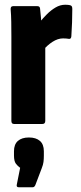

<svg xmlns="http://www.w3.org/2000/svg" viewBox="-20 -523 340 810"><path d="M39 0Q28 0 28 -13V-368Q28 -401 27.5 -430.5Q27 -460 25 -483Q24 -497 35 -497H138Q148 -497 149 -487Q151 -471 153 -446.5Q155 -422 155 -403L171 -370V-13Q171 0 159 0ZM161 -310 149 -431Q162 -447 178.5 -463.5Q195 -480 214.5 -491.5Q234 -503 255 -503Q268 -503 276 -501Q282 -499 283.5 -495Q285 -491 285 -485Q285 -459 284 -428.5Q283 -398 281 -370Q280 -358 271 -359Q266 -360 259.5 -360.5Q253 -361 246 -361Q224 -361 201.5 -346.5Q179 -332 161 -310ZM59 267Q48 267 51 255L65 185Q55 178 47 167.5Q39 157 39 133V115Q39 86 55.5 71.5Q72 57 102 57Q132 57 148.5 71.5Q165 86 165 115V134Q165 148 163.5 160Q162 172 156 187L129 258Q125 267 118 267Z"/></svg>

Font: Sofia Sans Extra Condensed Black
Style: Regular
Weight: 900
Designer: Botio Nikoltchev, Ani Petrova
Foundry: lettersoup
Version: Version 4.101